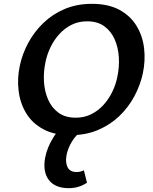

<svg xmlns="http://www.w3.org/2000/svg" viewBox="-20 -691 797 1000"><path d="M348 13Q263 13 205.5 -18Q148 -49 116.5 -101Q85 -153 77 -217.5Q69 -282 83 -348Q96 -410 127 -467.5Q158 -525 205.5 -571Q253 -617 316.5 -644Q380 -671 459 -671Q544 -671 601.5 -640Q659 -609 691 -556.5Q723 -504 730.5 -439.5Q738 -375 724 -309Q711 -248 680 -190Q649 -132 601.5 -86.5Q554 -41 490.5 -14Q427 13 348 13ZM374 -78Q419 -78 455 -96Q491 -114 518.5 -144Q546 -174 564.5 -212Q583 -250 591 -290Q602 -341 599 -392Q596 -443 577.5 -485.5Q559 -528 523.5 -554Q488 -580 434 -580Q389 -580 353 -562Q317 -544 289.5 -514Q262 -484 243.5 -446Q225 -408 217 -368Q206 -317 209 -266Q212 -215 230.5 -172.5Q249 -130 284.5 -104Q320 -78 374 -78ZM338 289Q267 289 234.5 246.5Q202 204 215 131Q225 77 259 23Q293 -31 352 -74L417 -19Q377 9 354.5 46.5Q332 84 326 120Q320 157 332.5 181Q345 205 379 205Q390 205 399.5 202.5Q409 200 417 196L433 261Q409 276 386.5 282.5Q364 289 338 289Z"/></svg>

Font: Ysabeau Office
Style: Bold Italic
Weight: 700
Italic angle: -12°
Designer: Christian Thalmann (Catharsis Fonts)
Version: Version 2.001;gftools[0.9.30]; featfreeze: tnum,lnum,ss02